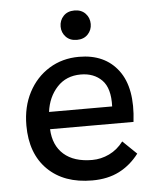

<svg xmlns="http://www.w3.org/2000/svg" viewBox="-52 -747 642 800"><g transform="rotate(-5 269.5 -347.0)"><path d="M302 9Q184 9 116 -58Q48 -125 48 -243Q48 -321 79.5 -381Q111 -441 166 -475Q221 -509 291 -509Q399 -509 455 -434.5Q511 -360 494 -219H145Q148 -151 190.5 -113.5Q233 -76 309 -76Q346 -76 380.5 -92.5Q415 -109 440 -142L498 -86Q463 -40 415 -15.5Q367 9 302 9ZM292 -435Q231 -435 193 -394Q155 -353 147 -291H411Q414 -367 380.5 -401Q347 -435 292 -435ZM289 -580Q260 -580 243 -598Q226 -616 226 -641Q226 -667 243 -685Q260 -703 289 -703Q318 -703 335 -685Q352 -667 352 -641Q352 -616 335 -598Q318 -580 289 -580Z"/></g></svg>

Font: Livvic Medium
Style: Regular
Weight: 500
Designer: Jacques Le Bailly, Baron von Fonthausen
Version: Version 1.001; ttfautohint (v1.8.2)